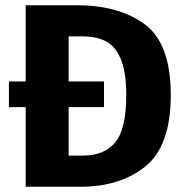

<svg xmlns="http://www.w3.org/2000/svg" viewBox="-20 -713 705 733"><path d="M632 -350Q632 -157 536 -78.5Q440 0 287 0H78V-304H14V-402H78V-693H272Q435 -693 533.5 -619.5Q632 -546 632 -350ZM462 -350Q462 -439 441 -488Q420 -537 384 -555.5Q348 -574 295 -574H242V-402H377V-304H242V-119H297Q378 -119 420 -169.5Q462 -220 462 -350Z"/></svg>

Font: Fira Sans BGR
Style: Bold
Weight: 700
Designer: bBox Type GmbH & Carrois Corporate GbR & Edenspiekermann AG
Foundry: bBox Type GmbH & Carrois Corporate GbR & Edenspiekermann AG
Version: Version 4.301